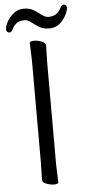

<svg xmlns="http://www.w3.org/2000/svg" viewBox="-60 -903 428 947"><g transform="rotate(-5 153.5 -430.0)"><path d="M307 -846Q300 -815 275 -787Q250 -759 212 -759Q182 -759 162 -771.5Q142 -784 126 -797Q110 -810 93 -810Q72 -810 56.5 -800.5Q41 -791 30 -768Q24 -756 14 -756Q9 -756 4 -760.5Q-1 -765 -1 -773Q-1 -787 10.5 -809Q22 -831 43.5 -849Q65 -867 95 -867Q125 -867 145 -854Q165 -841 181 -828.5Q197 -816 214 -816Q235 -816 250.5 -825.5Q266 -835 277 -858Q283 -870 293 -870Q298 -870 303 -865.5Q308 -861 308 -853Q308 -849 307 -846ZM113 -589Q113 -620 111.5 -649Q110 -678 110 -695Q110 -705 132 -705Q149 -705 169 -697.5Q189 -690 189 -677Q189 -665 188 -639.5Q187 -614 187 -588V-106Q187 -75 188.5 -46Q190 -17 190 0Q190 10 168 10Q151 10 131 2.5Q111 -5 111 -18Q111 -30 112 -55.5Q113 -81 113 -107Z"/></g></svg>

Font: Moon Stars Kai T
Style: Regular
Weight: 400
Designer: GuiWonder
Version: Version 1.101